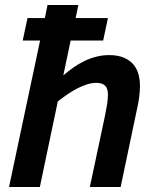

<svg xmlns="http://www.w3.org/2000/svg" viewBox="-20 -747 622 767"><path d="M262.2 -585 232.9 -445.8Q252 -462.4 273.2 -477.3Q294.4 -492.2 317.1 -503.2Q339.8 -514.2 364.7 -520.5Q389.6 -526.9 416 -526.9Q450.7 -526.9 474.4 -516.8Q498 -506.8 512.5 -490Q526.9 -473.1 533 -450.9Q539.1 -428.7 539.1 -404.8Q539.1 -382.3 536.1 -359.9Q533.2 -337.4 529.8 -323.2L461.9 0H338.9L398.9 -282.2Q404.3 -308.6 407.7 -329.6Q411.1 -350.6 411.1 -369.1Q411.1 -394.5 399.4 -405.3Q387.7 -416 365.2 -416Q346.7 -416 326.9 -409.7Q307.1 -403.3 287.4 -393.1Q267.6 -382.8 248.3 -369.4Q229 -356 210.9 -341.8L139.2 0H16.1L140.1 -585H70.8L89.8 -674.8H159.2L169.9 -727.1H293L282.2 -674.8H411.1L392.1 -585Z"/></svg>

Font: Clear Sans
Style: Bold Italic
Weight: 700
Italic angle: -12°
Foundry: Intel Corporation
Version: Version 1.00